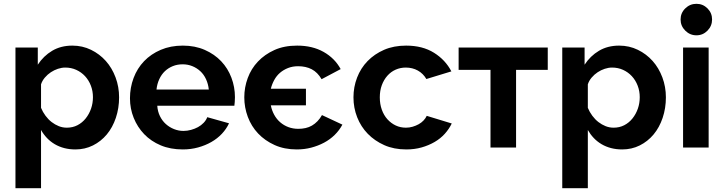

<svg xmlns="http://www.w3.org/2000/svg" viewBox="-20 -773 3793 1006"><path d="M375 10Q344 10 317 3Q290 -4 267 -17.5Q244 -31 226 -50Q208 -69 195 -92V213H61V-524H178V-434Q208 -480 253.5 -507Q299 -534 359 -534Q412 -534 457 -512Q502 -490 534.5 -453.5Q567 -417 585.5 -367.5Q604 -318 604 -263Q604 -206 587 -155.5Q570 -105 539.5 -68.5Q509 -32 467 -11Q425 10 375 10ZM330 -104Q361 -104 386 -117Q411 -130 429 -152.5Q447 -175 457 -203.5Q467 -232 467 -264Q467 -296 456 -324.5Q445 -353 425.5 -374Q406 -395 379.5 -407Q353 -419 322 -419Q303 -419 283.5 -412.5Q264 -406 246.5 -394.5Q229 -383 215 -366.5Q201 -350 195 -331V-208Q204 -186 218.5 -166.5Q233 -147 250.5 -133.5Q268 -120 288 -112Q308 -104 330 -104Z M938 10Q873 10 822 -11.5Q771 -33 735.5 -70Q700 -107 680.5 -155.5Q661 -204 661 -258Q661 -314 680 -364.5Q699 -415 735 -452.5Q771 -490 822.5 -512Q874 -534 938 -534Q1002 -534 1053 -511.5Q1104 -489 1139 -452Q1174 -415 1192.5 -366Q1211 -317 1211 -264Q1211 -251 1210 -239Q1209 -227 1208 -219H804Q806 -189 818 -164.5Q830 -140 849 -123Q868 -106 892 -96.5Q916 -87 941 -87Q961 -87 981 -92.5Q1001 -98 1017.5 -107Q1034 -116 1047 -129.5Q1060 -143 1066 -159L1180 -127Q1166 -97 1142.5 -72Q1119 -47 1087.5 -29Q1056 -11 1018 -0.5Q980 10 938 10ZM1074 -304Q1071 -333 1059.5 -358Q1048 -383 1029.5 -400Q1011 -417 987.5 -426.5Q964 -436 937 -436Q909 -436 885.5 -426.5Q862 -417 844 -400Q826 -383 814.5 -358Q803 -333 800 -304Z M1535 10Q1470 10 1419 -13Q1368 -36 1332.5 -73.5Q1297 -111 1278.5 -160.5Q1260 -210 1260 -263Q1260 -315 1278 -364Q1296 -413 1331.5 -450.5Q1367 -488 1418 -511Q1469 -534 1537 -534Q1617 -534 1675.5 -501Q1734 -468 1765 -411L1665 -358Q1644 -394 1613.5 -410Q1583 -426 1542 -426Q1513 -426 1489 -416.5Q1465 -407 1447 -391.5Q1429 -376 1417 -354Q1405 -332 1399 -308H1583V-221H1399Q1404 -195 1416.5 -172Q1429 -149 1448 -132.5Q1467 -116 1491 -107Q1515 -98 1543 -98Q1563 -98 1581 -102Q1599 -106 1614.5 -115Q1630 -124 1643.5 -138Q1657 -152 1667 -170L1774 -120Q1758 -90 1733.5 -66Q1709 -42 1678 -25.5Q1647 -9 1611 0.5Q1575 10 1535 10Z M2109 10Q2044 10 1993.5 -12.5Q1943 -35 1907 -72Q1871 -109 1851.5 -158.5Q1832 -208 1832 -263Q1832 -317 1851 -366.5Q1870 -416 1906 -453Q1942 -490 1992.5 -512Q2043 -534 2108 -534Q2194 -534 2254 -496.5Q2314 -459 2345 -399L2214 -359Q2197 -388 2169 -403.5Q2141 -419 2106 -419Q2078 -419 2053 -408Q2028 -397 2009.5 -376Q1991 -355 1980.5 -326.5Q1970 -298 1970 -263Q1970 -228 1980.5 -198.5Q1991 -169 2010 -148Q2029 -127 2053.5 -115.5Q2078 -104 2107 -104Q2125 -104 2142 -109Q2159 -114 2173.5 -122Q2188 -130 2199 -141.5Q2210 -153 2216 -166L2347 -126Q2333 -97 2310.5 -72Q2288 -47 2257 -29Q2226 -11 2189 -0.5Q2152 10 2109 10Z M2550 0V-407H2383V-524H2850V-407H2684V0Z M3240 10Q3209 10 3182 3Q3155 -4 3132 -17.5Q3109 -31 3091 -50Q3073 -69 3060 -92V213H2926V-524H3043V-434Q3073 -480 3118.5 -507Q3164 -534 3224 -534Q3277 -534 3322 -512Q3367 -490 3399.5 -453.5Q3432 -417 3450.5 -367.5Q3469 -318 3469 -263Q3469 -206 3452 -155.5Q3435 -105 3404.5 -68.5Q3374 -32 3332 -11Q3290 10 3240 10ZM3195 -104Q3226 -104 3251 -117Q3276 -130 3294 -152.5Q3312 -175 3322 -203.5Q3332 -232 3332 -264Q3332 -296 3321 -324.5Q3310 -353 3290.5 -374Q3271 -395 3244.5 -407Q3218 -419 3187 -419Q3168 -419 3148.5 -412.5Q3129 -406 3111.5 -394.5Q3094 -383 3080 -366.5Q3066 -350 3060 -331V-208Q3069 -186 3083.5 -166.5Q3098 -147 3115.5 -133.5Q3133 -120 3153 -112Q3173 -104 3195 -104Z M3559 0V-524H3693V0ZM3546 -671Q3546 -705 3570.5 -729Q3595 -753 3629 -753Q3663 -753 3687 -729Q3711 -705 3711 -671Q3711 -637 3687 -612.5Q3663 -588 3629 -588Q3595 -588 3570.5 -612.5Q3546 -637 3546 -671Z"/></svg>

Font: Rising Sun
Style: Bold
Weight: 700
Designer: Matt McInerney, Pablo Impallari, Rodrigo Fuenzalida (Raleway font), Stephen Hutchings (Greek), Cristiano Sobral (main ch
Foundry: The Rising Sun Project Authors
Version: Version 4.327; ttfautohint (v1.8.4.7-5d5b-dirty)